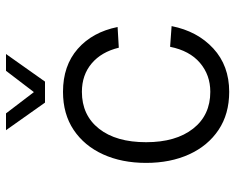

<svg xmlns="http://www.w3.org/2000/svg" viewBox="-92 -680 784 640"><g transform="rotate(-90 300.0 -360.0)"><path d="M314 12Q240 12 187 -23.5Q134 -59 105.5 -121.5Q77 -184 77 -265Q77 -346 105.5 -408.5Q134 -471 187 -506.5Q240 -542 314 -542Q401 -542 457 -493Q513 -444 530 -360L461 -356Q447 -414 408.5 -446.5Q370 -479 314 -479Q236 -479 191 -422Q146 -365 146 -265Q146 -166 191 -108.5Q236 -51 314 -51Q370 -51 410.5 -85.5Q451 -120 464 -185L533 -180Q516 -94 458.5 -41Q401 12 314 12ZM186 -732H242L313 -639L384 -732H440L348 -602H278Z"/></g></svg>

Font: Geist Mono Light
Style: Regular
Weight: 300
Monospace: yes
Designer: Basement.studio, Andrés Briganti, Mateo Zaragoza
Foundry: Basement.studio, Vercel, Andrés Briganti, Guido Ferreyra, Mateo Zaragoza
Version: Version 1.500; ttfautohint (v1.8.4.7-5d5b)